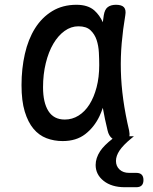

<svg xmlns="http://www.w3.org/2000/svg" viewBox="-20 -580 640 803"><path d="M550 143Q565 143 572.5 150.5Q580 158 580 173Q580 188 572.5 195.5Q565 203 550 203H502Q447 203 413.5 176.5Q380 150 380 110Q380 81 399 52Q415 28 451 0Q450 0 449 -1Q435 -12 430 -34Q418 -83 410 -129Q404 -111 396 -94Q374 -48 336.5 -19Q299 10 242 10Q206 10 174.5 -2Q143 -14 120 -41.5Q97 -69 83.5 -113.5Q70 -158 70 -224Q70 -293 84 -354.5Q98 -416 126.5 -461.5Q155 -507 198.5 -533.5Q242 -560 300 -560Q348 -560 375 -536Q397 -516 410 -487Q412 -502 414 -516Q418 -541 431 -550.5Q444 -560 465 -560Q489 -560 498.5 -549.5Q508 -539 504 -516Q494 -457 489 -399.5Q484 -342 485.5 -283.5Q487 -225 495.5 -163.5Q504 -102 520 -34Q523 -20 521 -10H540L529 -1Q495 27 480 49.5Q465 72 465 93Q465 115 480 129Q495 143 520 143ZM251 -80Q282 -80 308.5 -96.5Q335 -113 354 -143Q373 -173 384 -215Q395 -257 395 -308Q395 -332 393.5 -360.5Q392 -389 384 -413Q376 -437 358.5 -453.5Q341 -470 308 -470Q277 -470 250 -450.5Q223 -431 203 -397Q183 -363 171.5 -316Q160 -269 160 -215Q160 -151 182.5 -115.5Q205 -80 251 -80Z"/></svg>

Font: Maple Mono NF
Style: Regular
Weight: 400
Monospace: yes
Designer: subframe7536
Version: Version 7.000